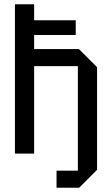

<svg xmlns="http://www.w3.org/2000/svg" viewBox="-20 -720 525 900"><path d="M50 0V-700H140V-625H335V-556H140V-490H350L435 -405V76L351 160H245V80H345V-410H140V0Z"/></svg>

Font: Tektur SemiCondensed
Style: Regular
Weight: 400
Width: 4
Designer: Adam Jagosz
Foundry: Adam Jagosz
Version: Version 1.005;gftools[0.9.30]